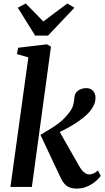

<svg xmlns="http://www.w3.org/2000/svg" viewBox="-20 -1065 596 1094"><path d="M39.5 0 141.5 -738 76.5 -757 83.5 -793 247 -812.5 270.5 -799.5 161.5 0ZM417 9.5Q394.5 9.5 377.5 3Q360.5 -3.5 348.5 -16.5Q336.5 -29.5 327.5 -48L210.5 -296.5Q239 -314.5 267 -330.8Q295 -347 322.5 -369.2Q350 -391.5 376 -426Q391 -445 396.8 -465.2Q402.5 -485.5 403.5 -505Q404.5 -527 415.2 -539.5Q426 -552 441.5 -557.5Q457 -563 471 -563Q496 -563 510 -547.5Q524 -532 524 -510Q524.5 -489.5 517 -471.2Q509.5 -453 498 -438Q480.5 -415 453.8 -393.8Q427 -372.5 397 -354.2Q367 -336 339.2 -322Q311.5 -308 291 -298.5L305 -340L433 -115.5Q445.5 -94 460.2 -82.5Q475 -71 487 -71Q496.5 -71 510 -75.8Q523.5 -80.5 538 -93.5L554 -62.5Q545.5 -50 526 -33Q506.5 -16 478.8 -3.2Q451 9.5 417 9.5ZM180.5 -862 81.5 -1021 126.5 -1045Q152 -1019.5 177 -994Q202 -968.5 227 -942.5Q261 -968.5 295 -994Q329 -1019.5 363.5 -1045L404 -1021L253.5 -862Z"/></svg>

Font: Merriweather 24pt SemiBold
Style: Italic
Weight: 600
Italic angle: -7.8°
Version: Version 2.101